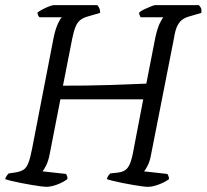

<svg xmlns="http://www.w3.org/2000/svg" viewBox="-28 -724 801 744"><path d="M151 0Q145 0 129.5 -2Q114 -4 94 -7.5Q74 -11 53 -15Q32 -19 16 -23Q0 -27 -8 -30Q-6 -37 -1.5 -43.5Q3 -50 6 -52L33 -56Q51 -59 62.5 -66Q74 -73 81.5 -91.5Q89 -110 96 -146L180 -579Q187 -612 196.5 -632.5Q206 -653 212 -657H125Q122 -660 120 -664Q118 -668 117 -675Q124 -681 136.5 -687.5Q149 -694 161.5 -699Q174 -704 180 -704H349Q353 -700 356.5 -693Q360 -686 360 -674L315 -661Q296 -656 284 -647Q272 -638 265 -621Q258 -604 252 -575L216 -392Q258 -392 304 -392.5Q350 -393 395 -394.5Q440 -396 477 -397.5Q514 -399 539 -400L574 -579Q582 -615 591 -633.5Q600 -652 605 -657H517Q516 -659 513.5 -664Q511 -669 511 -675Q518 -682 531 -688Q544 -694 556.5 -699Q569 -704 573 -704H743Q745 -701 749.5 -695Q754 -689 752 -674L708 -661Q692 -657 680 -649Q668 -641 659.5 -624.5Q651 -608 646 -575L557 -123Q553 -100 544.5 -83Q536 -66 530 -60L620 -50Q622 -49 624.5 -42.5Q627 -36 627 -30Q611 -18 587 -9Q563 0 545 0Q538 0 522.5 -2Q507 -4 487 -7.5Q467 -11 446.5 -15Q426 -19 410 -23Q394 -27 386 -30Q388 -38 392 -43.5Q396 -49 399 -52L427 -55Q446 -57 457.5 -65Q469 -73 476.5 -92Q484 -111 490 -146L527 -339H206L164 -124Q159 -99 150.5 -82.5Q142 -66 137 -60L228 -50Q230 -47 232 -41.5Q234 -36 233 -30Q216 -17 192.5 -8.5Q169 0 151 0Z"/></svg>

Font: Texturina Medium 12pt ExtraLight
Style: Italic
Weight: 250
Italic angle: -11°
Version: Version 1.002